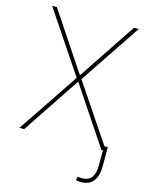

<svg xmlns="http://www.w3.org/2000/svg" viewBox="-136 -812 857 1106"><g transform="rotate(15 292.5 -259.0)"><path d="M62.5 -727.5 291 -384.8H293.9L522.5 -727.5H550.8L306.6 -363.3L550.8 0H522.5L293.9 -342.8H291L62.5 0H34.2L278.3 -363.3L34.2 -727.5ZM532.2 -24.4H554.7V89.8Q554.7 147.9 530 179.2Q505.4 210.4 458 210Q448.7 210.4 440.4 209.2Q432.1 208 426.8 207L430.7 184.6Q434.6 185.5 441.4 186.5Q448.2 187.5 456.1 187.5Q494.6 187.5 513.4 163.3Q532.2 139.2 532.2 89.8Z"/></g></svg>

Font: Inter Tight Thin
Style: Regular
Weight: 250
Designer: Rasmus Andersson
Foundry: rsms
Version: Version 3.004